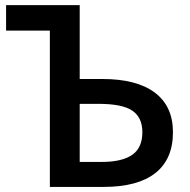

<svg xmlns="http://www.w3.org/2000/svg" viewBox="-20 -734 747 754"><path d="M659.2 -214.8Q659.2 -108.9 590.1 -54.4Q521 0 387.2 0H175.8V-613.8H3.9V-713.9H293V-423.8H381.8Q516.6 -423.8 587.9 -370.4Q659.2 -316.9 659.2 -214.8ZM293 -98.1H379.9Q458.5 -98.1 498.8 -125.7Q539.1 -153.3 539.1 -214.8Q539.1 -272.5 499.8 -299.3Q460.4 -326.2 367.2 -326.2H293Z"/></svg>

Font: Open Sans Semibold
Style: Regular
Weight: 600
Foundry: Ascender Corporation
Version: Version 1.10; ttfautohint (v1.5.65-e2d9)